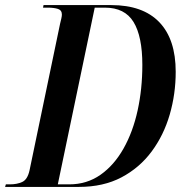

<svg xmlns="http://www.w3.org/2000/svg" viewBox="-50 -734 730 754"><path d="M-30 0 -27 -10H-11Q17 -10 37.5 -19.5Q58 -29 66 -65L186 -641Q189 -653 191 -662Q193 -671 193 -677Q193 -694 177.5 -699Q162 -704 137 -704H119L121 -714H387Q511 -714 575.5 -647Q640 -580 640 -452Q640 -365 616.5 -284Q593 -203 545.5 -139Q498 -75 427 -37.5Q356 0 260 0ZM222 -10Q291 -10 344.5 -47.5Q398 -85 435 -150.5Q472 -216 490.5 -300.5Q509 -385 509 -479Q509 -591 474.5 -647.5Q440 -704 362 -704H322L177 -10Z"/></svg>

Font: Noto Serif Display Condensed SemiBold
Style: Italic
Weight: 600
Width: 3
Italic angle: -12°
Designer: Monotype Design Team
Foundry: Monotype Imaging Inc.
Version: Version 2.009